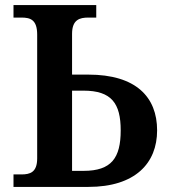

<svg xmlns="http://www.w3.org/2000/svg" viewBox="-20 -734 671 754"><path d="M33 0H327C511 0 597 -93 597 -222C597 -353 514 -441 327 -441H263V-601C263 -657 293 -665 327 -665H358V-714H33V-665H64C99 -665 126 -657 126 -598V-112C126 -57 98 -49 64 -49H33ZM263 -63V-378H308C418 -378 454 -328 454 -222C454 -114 418 -63 308 -63Z"/></svg>

Font: Noto Serif SemiBold
Style: Regular
Weight: 600
Designer: Monotype Design Team
Foundry: Monotype Imaging Inc.
Version: Version 2.013